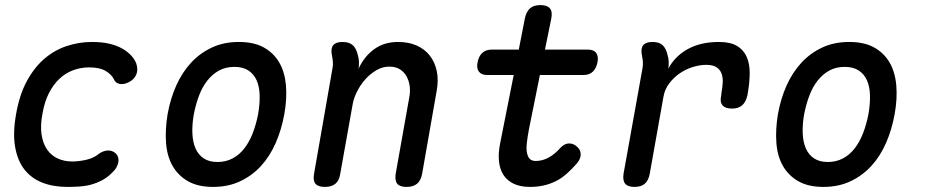

<svg xmlns="http://www.w3.org/2000/svg" viewBox="-20 -725 3640 755"><path d="M43 -275Q56 -351 85 -405Q114 -459 154 -493.5Q194 -528 242.5 -544Q291 -560 341 -560Q381 -560 410.5 -553Q440 -546 461.5 -533.5Q483 -521 496.5 -506Q510 -491 516 -475Q524 -450 515.5 -431Q507 -412 487 -402Q468 -392 451 -395Q434 -398 428 -413Q419 -432 395.5 -446Q372 -460 331 -460Q298 -460 268 -449Q238 -438 214 -415.5Q190 -393 172.5 -359Q155 -325 147 -278Q138 -231 143.5 -195.5Q149 -160 165.5 -136.5Q182 -113 207.5 -101.5Q233 -90 264 -90Q290 -90 318.5 -96.5Q347 -103 366 -118Q382 -131 401.5 -133Q421 -135 436 -121Q442 -115 444.5 -106.5Q447 -98 445.5 -88Q444 -78 438 -67Q432 -56 420 -45Q402 -27 381 -16Q360 -5 338 1Q316 7 292.5 8.5Q269 10 245 10Q189 10 146 -7Q103 -24 76 -58.5Q49 -93 39.5 -147Q30 -201 43 -275Z M818 10Q759 10 720 -12Q681 -34 659 -72Q637 -110 633 -162.5Q629 -215 639 -276Q650 -337 673 -388.5Q696 -440 731 -478Q766 -516 813 -538Q860 -560 919 -560Q979 -560 1018 -538Q1057 -516 1078.5 -478.5Q1100 -441 1104.5 -389Q1109 -337 1098 -276Q1087 -215 1064 -162.5Q1041 -110 1006 -72Q971 -34 924 -12Q877 10 818 10ZM835 -88Q868 -88 894.5 -102Q921 -116 940.5 -141Q960 -166 973.5 -200.5Q987 -235 995 -276Q1002 -317 1001 -351Q1000 -385 989 -409.5Q978 -434 956.5 -448Q935 -462 902 -462Q868 -462 842 -448Q816 -434 796 -409Q776 -384 763 -350Q750 -316 742 -275Q735 -234 736.5 -200Q738 -166 749 -141Q760 -116 781.5 -102Q803 -88 835 -88Z M1327 -560Q1353 -560 1367 -547.5Q1381 -535 1387 -509Q1391 -496 1391.5 -482Q1392 -468 1390 -455Q1413 -504 1452 -532Q1491 -560 1545 -560Q1587 -560 1618.5 -546Q1650 -532 1670 -506.5Q1690 -481 1697.5 -445.5Q1705 -410 1697 -367L1640 -42Q1635 -15 1620 -2.5Q1605 10 1579 10Q1552 10 1542 -2.5Q1532 -15 1536 -42L1589 -340Q1594 -364 1591 -386Q1588 -408 1578.5 -425Q1569 -442 1552.5 -452.5Q1536 -463 1510 -463Q1484 -463 1459.5 -448.5Q1435 -434 1416 -412.5Q1397 -391 1384 -365Q1371 -339 1367 -316L1318 -42Q1314 -15 1299 -2.5Q1284 10 1257 10Q1231 10 1220.5 -2.5Q1210 -15 1215 -42L1287 -454Q1290 -468 1289 -481.5Q1288 -495 1285 -509Q1280 -535 1290.5 -547.5Q1301 -560 1327 -560Z M2291 -530Q2315 -530 2324.5 -516.5Q2334 -503 2329.5 -480Q2325 -457 2311.5 -443.5Q2298 -430 2274 -430H2103L2060 -217Q2054 -185 2051.5 -161.5Q2049 -138 2052.5 -122.5Q2056 -107 2064 -99.5Q2072 -92 2087 -92Q2113 -92 2137.5 -105.5Q2162 -119 2183 -143Q2200 -161 2217.5 -161Q2235 -161 2248 -149Q2263 -137 2263.5 -119Q2264 -101 2249 -83Q2228 -59 2207.5 -41Q2187 -23 2164.5 -12Q2142 -1 2117 4.5Q2092 10 2064 10Q2026 10 2000 -2.5Q1974 -15 1959.5 -37.5Q1945 -60 1942 -92Q1939 -124 1947 -163L2000 -430H1896Q1873 -430 1863 -443.5Q1853 -457 1858 -480Q1862 -503 1876 -516.5Q1890 -530 1914 -530H2020L2044 -653Q2050 -680 2064.5 -692.5Q2079 -705 2105 -705Q2131 -705 2142 -692.5Q2153 -680 2148 -653L2123 -530Z M2475 10Q2449 10 2438.5 -2.5Q2428 -15 2432 -42L2506 -454Q2509 -468 2508 -481.5Q2507 -495 2504 -509Q2499 -535 2509.5 -547.5Q2520 -560 2546 -560Q2572 -560 2585.5 -547.5Q2599 -535 2605 -509Q2609 -496 2609.5 -482Q2610 -468 2608 -455Q2634 -504 2684.5 -532Q2735 -560 2807 -560Q2852 -560 2878 -544.5Q2904 -529 2916 -502Q2928 -475 2928 -439Q2928 -403 2921 -362L2919 -350Q2913 -324 2898.5 -311Q2884 -298 2858 -298Q2832 -298 2821 -311Q2810 -324 2816 -349L2817 -360Q2821 -381 2822 -401Q2823 -421 2817 -436.5Q2811 -452 2797 -461Q2783 -470 2757 -470Q2732 -470 2704.5 -461.5Q2677 -453 2653.5 -437Q2630 -421 2612 -397.5Q2594 -374 2589 -345L2535 -42Q2530 -15 2515.5 -2.5Q2501 10 2475 10Z M3218 10Q3159 10 3120 -12Q3081 -34 3059 -72Q3037 -110 3033 -162.5Q3029 -215 3039 -276Q3050 -337 3073 -388.5Q3096 -440 3131 -478Q3166 -516 3213 -538Q3260 -560 3319 -560Q3379 -560 3418 -538Q3457 -516 3478.5 -478.5Q3500 -441 3504.5 -389Q3509 -337 3498 -276Q3487 -215 3464 -162.5Q3441 -110 3406 -72Q3371 -34 3324 -12Q3277 10 3218 10ZM3235 -88Q3268 -88 3294.5 -102Q3321 -116 3340.5 -141Q3360 -166 3373.5 -200.5Q3387 -235 3395 -276Q3402 -317 3401 -351Q3400 -385 3389 -409.5Q3378 -434 3356.5 -448Q3335 -462 3302 -462Q3268 -462 3242 -448Q3216 -434 3196 -409Q3176 -384 3163 -350Q3150 -316 3142 -275Q3135 -234 3136.5 -200Q3138 -166 3149 -141Q3160 -116 3181.5 -102Q3203 -88 3235 -88Z"/></svg>

Font: Maple Mono Medium
Style: Italic
Weight: 500
Italic angle: -10°
Monospace: yes
Designer: subframe7536
Version: Version 7.000